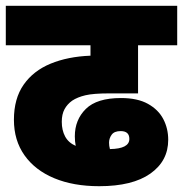

<svg xmlns="http://www.w3.org/2000/svg" viewBox="-20 -642 631 662"><path d="M322 0Q233 0 167 -27.5Q101 -55 64.5 -106.5Q28 -158 28 -229Q28 -302 61.5 -350Q95 -398 154.5 -422.5Q214 -447 292 -450V-486H0V-622H591V-486H456V-320H356Q302 -320 274.5 -313.5Q247 -307 229 -295Q212 -283 202.5 -265.5Q193 -248 193 -222Q193 -193 204.5 -171.5Q216 -150 241 -139Q238 -155 238 -172Q238 -229 276 -266.5Q314 -304 397 -304Q454 -304 490 -284Q526 -264 543 -231.5Q560 -199 560 -160Q560 -87 498.5 -43.5Q437 0 322 0ZM356 -150Q356 -139 359 -128Q426 -129 426 -163Q426 -190 396 -190Q374 -190 365 -177.5Q356 -165 356 -150Z"/></svg>

Font: Noto Sans SemiCondensed Black
Style: Regular
Weight: 900
Width: 4
Designer: Monotype Design Team
Foundry: Monotype Imaging Inc.
Version: Version 2.013; ttfautohint (v1.8.4.7-5d5b)